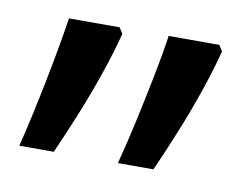

<svg xmlns="http://www.w3.org/2000/svg" viewBox="-42 -645 450 351"><g transform="rotate(10 183.5 -469.5)"><path d="M195 -347Q205 -385 214.5 -428.5Q224 -472 232.5 -514.5Q241 -557 246 -592H340L347 -581Q338 -546 324 -505Q310 -464 293.5 -423.5Q277 -383 261 -347ZM12 -347Q19 -375 26 -407Q33 -439 39.5 -471.5Q46 -504 51.5 -535Q57 -566 61 -592H155L162 -581Q153 -546 139 -505Q125 -464 108.5 -423.5Q92 -383 76 -347Z"/></g></svg>

Font: Noto Sans Hebrew
Style: Regular
Weight: 400
Designer: Monotype Design Team
Foundry: Monotype Imaging Inc.
Version: Version 2.003